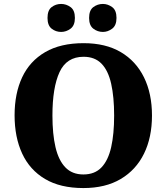

<svg xmlns="http://www.w3.org/2000/svg" viewBox="-20 -944 845 974"><path d="M403 10Q286 10 208.5 -36Q131 -82 92.5 -165Q54 -248 54 -359Q54 -470 92.5 -552Q131 -634 209 -679.5Q287 -725 404 -725Q516 -725 593 -679.5Q670 -634 710.5 -551.5Q751 -469 751 -358Q751 -247 710.5 -164.5Q670 -82 592.5 -36Q515 10 403 10ZM403 -59Q461 -59 495 -95Q529 -131 544 -197.5Q559 -264 559 -358Q559 -452 544 -519Q529 -586 495 -621Q461 -656 404 -656Q318 -656 282 -578Q246 -500 246 -358Q246 -264 261.5 -197.5Q277 -131 311.5 -95Q346 -59 403 -59ZM502 -782Q475 -782 453.5 -798.5Q432 -815 432 -853Q432 -892 453.5 -908Q475 -924 502 -924Q527 -924 549 -908Q571 -892 571 -853Q571 -815 549 -798.5Q527 -782 502 -782ZM290 -782Q263 -782 242 -798.5Q221 -815 221 -853Q221 -892 242 -908Q263 -924 290 -924Q316 -924 338 -908Q360 -892 360 -853Q360 -815 338 -798.5Q316 -782 290 -782Z"/></svg>

Font: Noto Serif Ethiopic ExtraBold
Style: Regular
Weight: 800
Version: Version 2.102